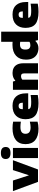

<svg xmlns="http://www.w3.org/2000/svg" viewBox="1648 -2508 866 4214"><g transform="rotate(-90 2081.0 -401.0)"><path d="M196.5 0 -6.5 -550H226L340.5 -197.5L455 -550H672L468.5 0Z M719 0V-550H941.5V0ZM830 -603.5Q761.5 -603.5 729.8 -630.8Q698 -658 698 -709Q698 -760 729.8 -787.2Q761.5 -814.5 830 -814.5Q898.5 -814.5 930.2 -787.2Q962 -760 962 -709Q962 -658 930.2 -630.8Q898.5 -603.5 830 -603.5Z M1362.5 11Q1197.5 11 1111 -62.2Q1024.5 -135.5 1024.5 -273.5Q1024.5 -412.5 1114.8 -485.8Q1205 -559 1374.5 -559Q1454 -559 1517.5 -545.5V-376Q1486 -380.5 1458.8 -383Q1431.5 -385.5 1402 -385.5Q1321.5 -385.5 1286.5 -357.5Q1251.5 -329.5 1251.5 -274Q1251.5 -162.5 1391.5 -162.5Q1421 -162.5 1449.2 -166.5Q1477.5 -170.5 1517.5 -179V-9.5Q1487.5 -0.5 1447.5 5.2Q1407.5 11 1362.5 11Z M1922 11Q1738 11 1654.8 -57.8Q1571.5 -126.5 1571.5 -274.5Q1571.5 -405 1646.8 -482Q1722 -559 1866 -559Q2001.5 -559 2070.2 -481Q2139 -403 2139 -267V-215H1791.5Q1795 -190.5 1810 -176Q1825 -161.5 1859.5 -155.2Q1894 -149 1956 -149Q1989.5 -149 2028.5 -152.5Q2067.5 -156 2103.5 -162V-5Q2053.5 4 2008.8 7.5Q1964 11 1922 11ZM1862.5 -426Q1826 -426 1808.8 -404.8Q1791.5 -383.5 1790.5 -333.5H1934Q1933 -383.5 1915.8 -404.8Q1898.5 -426 1862.5 -426Z M2217 0V-550H2398.5L2412.5 -500H2422Q2485 -559 2587 -559Q2648.5 -559 2696.5 -534.2Q2744.5 -509.5 2772 -456.2Q2799.5 -403 2799.5 -316.5V0H2577V-303Q2577 -343 2561.5 -357.8Q2546 -372.5 2517 -372.5Q2494 -372.5 2473.2 -364.2Q2452.5 -356 2439 -343.5V0Z M3128.5 9.5Q3061.5 9.5 3004.5 -18.8Q2947.5 -47 2913.2 -107.2Q2879 -167.5 2879 -263.5Q2879 -403.5 2964.2 -482Q3049.5 -560.5 3204.5 -560.5Q3222 -560.5 3238.8 -559.5Q3255.5 -558.5 3270.5 -557.5V-808H3492.5V0H3307L3295 -55H3285.5Q3258.5 -25.5 3219.2 -8Q3180 9.5 3128.5 9.5ZM3194 -167.5Q3214 -167.5 3234.5 -172.2Q3255 -177 3270.5 -188V-390.5Q3258.5 -392.5 3243.8 -394Q3229 -395.5 3213.5 -395.5Q3155.5 -395.5 3127.8 -367.8Q3100 -340 3100 -279Q3100 -216 3125.5 -191.8Q3151 -167.5 3194 -167.5Z M3926.5 11Q3742.5 11 3659.2 -57.8Q3576 -126.5 3576 -274.5Q3576 -405 3651.2 -482Q3726.5 -559 3870.5 -559Q4006 -559 4074.8 -481Q4143.5 -403 4143.5 -267V-215H3796Q3799.5 -190.5 3814.5 -176Q3829.5 -161.5 3864 -155.2Q3898.5 -149 3960.5 -149Q3994 -149 4033 -152.5Q4072 -156 4108 -162V-5Q4058 4 4013.2 7.5Q3968.5 11 3926.5 11ZM3867 -426Q3830.5 -426 3813.2 -404.8Q3796 -383.5 3795 -333.5H3938.5Q3937.5 -383.5 3920.2 -404.8Q3903 -426 3867 -426Z"/></g></svg>

Font: Encode Sans SemiExpanded SemiExpanded Black
Style: Regular
Weight: 900
Width: 6
Designer: Multiple Designers
Foundry: Impallari Type
Version: Version 3.000; ttfautohint (v1.8.3) -l 8 -r 50 -G 200 -x 14 